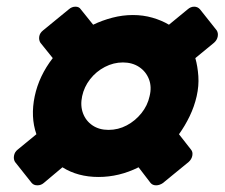

<svg xmlns="http://www.w3.org/2000/svg" viewBox="-20 -588 673 575"><path d="M75 -40 25 -103Q20 -111 22 -122Q24 -133 33 -140L89 -186Q71 -238 84 -300Q97 -361 138 -414L101 -460Q96 -468 97.5 -478.5Q99 -489 109 -497L186 -560Q195 -568 206 -568Q217 -568 222 -560L259 -514Q286 -527 316.5 -535Q347 -543 378 -543Q409 -543 436.5 -535Q464 -527 486 -514L542 -560Q551 -568 561.5 -568Q572 -568 579 -560L629 -497Q634 -489 632 -478.5Q630 -468 621 -460L565 -414Q572 -389 574 -360Q576 -331 569 -300Q562 -269 548 -240Q534 -211 516 -186L552 -140Q558 -133 556 -122Q554 -111 545 -103L468 -40Q458 -33 447.5 -33Q437 -33 431 -40L395 -87Q337 -58 275 -58Q213 -58 167 -87L111 -40Q103 -33 92 -33Q81 -33 75 -40ZM305 -199Q334 -199 359.5 -212.5Q385 -226 403.5 -249Q422 -272 428 -300Q435 -328 426 -351Q417 -374 396.5 -387.5Q376 -401 348 -401Q320 -401 294 -387.5Q268 -374 250 -351Q232 -328 226 -300Q220 -272 228.5 -249Q237 -226 257 -212.5Q277 -199 305 -199Z"/></svg>

Font: Rubik ExtraBold
Style: Italic
Weight: 800
Italic angle: -12°
Designer: Hubert and Fischer
Foundry: Hubert and Fischer
Version: Version 2.300;gftools[0.9.30]